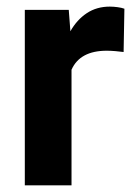

<svg xmlns="http://www.w3.org/2000/svg" viewBox="-20 -558 406 578"><path d="M354.5 -531.7 352.1 -401.4Q341.8 -402.8 327.4 -404.1Q313 -405.3 301.3 -405.3Q220.7 -405.3 195.3 -348.1V0H54.7V-528.3H187L191.9 -463.9Q211.4 -498.5 241.2 -518.3Q271 -538.1 310.5 -538.1Q321.8 -538.1 334.2 -536.4Q346.7 -534.7 354.5 -531.7Z"/></svg>

Font: Vazirmatn RD UI FD
Style: Bold
Weight: 700
Designer: Saber Rastikerdar
Foundry: Saber Rastikerdar
Version: Version 33.003